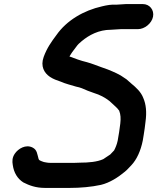

<svg xmlns="http://www.w3.org/2000/svg" viewBox="-20 -737 772 942"><path d="M572.6 -594H656.6C689.6 -594 724.2 -622 730.8 -655C737.4 -688 714.2 -717 681.1 -717H597.1C584.5 -717 564.1 -714 550.5 -714C526.5 -715.7 503.9 -711.5 480.9 -706C390.1 -685.6 307.1 -636.9 256.8 -565C231.9 -531.6 210.5 -501.9 194.4 -458C177.4 -411.5 197.3 -378.6 224.9 -360C243.3 -347.9 257.4 -343.7 279.1 -336C298 -327.1 330.5 -318.9 353.3 -312C363.6 -310 373 -307.3 381.7 -304C400.2 -295.1 420.7 -287.9 440.1 -281C471.1 -271.6 495 -258.4 516.3 -242C529.4 -229.6 542.9 -218.6 555.1 -206L562.3 -197C564.1 -195.7 565.1 -194 565.3 -192C571.8 -175.9 573.1 -156.1 570.2 -131C566.6 -104.1 563 -75.1 557.4 -47C553.7 -28.6 546.3 -11.3 539.8 1L520.8 21C514 25.4 492.3 40.4 486.2 44C456.6 57.5 412.8 61 374.8 61C364.7 61.7 355 62 345.6 62H225.6C213.3 62 204.7 59.4 195.4 58L184.2 54C178 51.8 171.2 49.1 169.4 43C162.2 19 162.8 -1.3 140.1 -13C106.7 -30.2 69.5 -7.9 52.6 17C39.5 36.3 39.5 54.3 42.6 72C47.7 109.8 65.5 139.6 94.5 158C123.2 172.6 155.2 185 201.1 185H321.1C374.6 185 428.8 180.2 475.1 170C518 159.8 559.3 133.1 590.6 107C604.5 96.4 612.3 85.6 624.2 74C651.1 45.7 670.5 2.3 680.4 -47C682.2 -56.3 683.8 -66 685.2 -76C688.9 -94.6 691.3 -120.2 693.8 -139C700.6 -186.7 696.5 -225.4 683.1 -256C672.2 -285.4 647.6 -308 624.3 -327L610.7 -339C604 -345.7 597.1 -351 589.9 -355C568.9 -371.2 537.4 -384.5 509.1 -396L475.5 -408C452.9 -416 431.6 -425 406.2 -432C376.7 -438.9 345.4 -450.4 320.8 -460C323.6 -464 326.1 -468 328.2 -472C335.2 -483.7 346.6 -496.8 354.4 -508C362.3 -519.2 369.2 -525.3 380.8 -535C416.8 -565 464.9 -591 524 -591C537.6 -591 558.6 -594 572.6 -594Z"/></svg>

Font: Smoothie
Style: It
Weight: 400
Foundry: Cannot Into Space Fonts
Version: Version 0.8